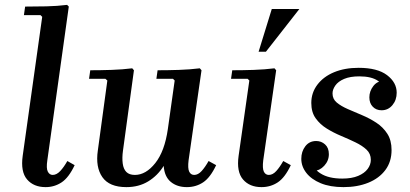

<svg xmlns="http://www.w3.org/2000/svg" viewBox="-20 -757 1681 787"><path d="M256 -97 286 -80Q262 -29 232.5 -9.5Q203 10 167 10Q118 10 91 -21.5Q64 -53 73 -118L153 -688L146 -695H78L83 -730Q126 -730 170.5 -731Q215 -732 255 -737L262 -730L174 -100Q169 -67 176 -53.5Q183 -40 196 -40Q212 -40 227 -56Q242 -72 256 -97Z M835 -97 866 -80Q842 -29 812.5 -9.5Q783 10 746 10Q706 10 680 -11.5Q654 -33 651 -77Q626 -37 587.5 -13.5Q549 10 498 10Q428 10 399.5 -31Q371 -72 381 -140L420 -427L412 -434H345L350 -469Q392 -469 437 -470.5Q482 -472 522 -477L529 -469L484 -139Q480 -110 483 -87Q486 -64 498 -52Q510 -40 533 -40Q578 -40 616.5 -88.5Q655 -137 668 -228L696 -427L689 -434H621L626 -469Q669 -469 714 -470.5Q759 -472 799 -477L806 -469L753 -100Q749 -67 755.5 -53.5Q762 -40 776 -40Q792 -40 806.5 -56Q821 -72 835 -97Z M1141 -97 1172 -80Q1148 -29 1118.5 -9.5Q1089 10 1052 10Q1003 10 976 -21.5Q949 -53 958 -118L1002 -427L995 -434H927L932 -469Q975 -469 1020 -470.5Q1065 -472 1105 -477L1112 -469L1059 -100Q1055 -67 1061.5 -53.5Q1068 -40 1082 -40Q1098 -40 1112.5 -56Q1127 -72 1141 -97ZM1207 -720 1070 -545H1040L1094 -720Z M1388 10Q1333 10 1294.5 -6Q1256 -22 1235.5 -48.5Q1215 -75 1215 -106Q1215 -136 1231.5 -157.5Q1248 -179 1276 -179Q1297 -179 1312.5 -165Q1328 -151 1328 -125Q1328 -98 1309 -77.5Q1290 -57 1267 -57Q1250 -57 1240.5 -67.5Q1231 -78 1231 -93H1261Q1261 -67 1294 -46Q1327 -25 1383 -25Q1422 -25 1448 -36Q1474 -47 1487 -64.5Q1500 -82 1500 -102Q1500 -127 1482.5 -143.5Q1465 -160 1437 -173.5Q1409 -187 1378 -200Q1347 -213 1319.5 -230Q1292 -247 1274 -272Q1256 -297 1256 -335Q1256 -377 1281 -410Q1306 -443 1349.5 -461Q1393 -479 1450 -479Q1527 -479 1566.5 -449Q1606 -419 1606 -377Q1606 -347 1588.5 -326Q1571 -305 1544 -305Q1522 -305 1508 -319.5Q1494 -334 1494 -358Q1494 -383 1510 -404Q1526 -425 1551 -425Q1569 -425 1576.5 -413.5Q1584 -402 1584 -384H1556Q1556 -407 1529.5 -425.5Q1503 -444 1453 -444Q1415 -444 1390.5 -433.5Q1366 -423 1354.5 -406.5Q1343 -390 1343 -374Q1343 -351 1360.5 -336.5Q1378 -322 1405.5 -310Q1433 -298 1464 -285Q1495 -272 1522.5 -254Q1550 -236 1567.5 -209Q1585 -182 1585 -142Q1585 -94 1559.5 -60Q1534 -26 1489.5 -8Q1445 10 1388 10Z"/></svg>

Font: Brygada 1918 SemiBold
Style: Italic
Weight: 600
Italic angle: -8°
Designer: Mateusz Machalski | Borys Kosmynka | Przemek Hoffer
Foundry: NIEPODLEGLA 2018
Version: Version 3.006